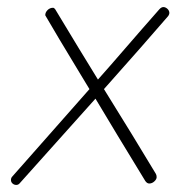

<svg xmlns="http://www.w3.org/2000/svg" viewBox="-20 -525 551 543"><path d="M456 -480Q388 -401 274 -273Q358 -138 421 -33Q423 -29 423 -24Q423 -18 416.5 -12Q410 -6 402 -6Q396 -6 391 -13Q306 -152 250 -246L36 -7Q32 -2 26 -2Q20 -2 15.5 -6Q11 -10 11 -16Q11 -22 15 -26L233 -273L213 -306Q136 -433 109 -480L108 -482Q108 -490 114.5 -496.5Q121 -503 130 -503Q133 -503 136 -499Q207 -381 257 -300Q303 -352 301 -350Q398 -462 430 -498Q436 -505 442 -505Q448 -505 453.5 -500Q459 -495 459 -488Q459 -485 456 -480Z"/></svg>

Font: Mali ExtraLight
Style: Italic
Weight: 275
Italic angle: -10°
Version: Version 1.000; ttfautohint (v1.6)